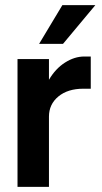

<svg xmlns="http://www.w3.org/2000/svg" viewBox="-20 -731 399 751"><path d="M353 -711 226.5 -559.5H133L224 -711ZM48.5 -500H171.5V-419Q197 -462.5 234.2 -486.2Q271.5 -510 310 -510H335V-384H306Q245 -384 208.2 -353.5Q171.5 -323 171.5 -275V0H48.5Z"/></svg>

Font: Overused Grotesk SemiBold
Style: Regular
Weight: 610
Version: Version 0.004